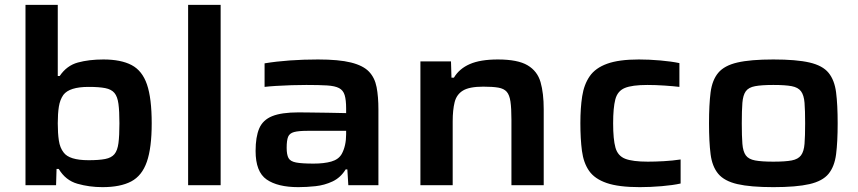

<svg xmlns="http://www.w3.org/2000/svg" viewBox="-20 -763 3535 791"><path d="M402 8Q348 8 299 -6Q250 -20 222 -67H213L211 0H85V-743H218V-450H226Q255 -493 301 -505.5Q347 -518 406 -518Q478 -518 522 -495Q566 -472 585.5 -415Q605 -358 605 -255Q605 -154 585 -96.5Q565 -39 520.5 -15.5Q476 8 402 8ZM345 -103Q388 -103 413.5 -108Q439 -113 451.5 -128Q464 -143 468 -173.5Q472 -204 472 -255Q472 -305 468 -335Q464 -365 451.5 -380Q439 -395 413.5 -400Q388 -405 345 -405Q266 -405 241 -372Q227 -352 222.5 -323.5Q218 -295 218 -255Q218 -214 222.5 -184Q227 -154 242 -135Q265 -103 345 -103Z M755 0V-743H889V0Z M1209 8Q1124 8 1078.5 -23.5Q1033 -55 1033 -141Q1033 -199 1048 -234Q1063 -269 1101.5 -284.5Q1140 -300 1210 -300Q1224 -300 1258 -299.5Q1292 -299 1332.5 -298.5Q1373 -298 1406 -297V-316Q1406 -351 1400 -371Q1394 -391 1377 -400Q1360 -409 1327.5 -411Q1295 -413 1242 -413Q1215 -413 1181 -412Q1147 -411 1116.5 -409Q1086 -407 1070 -405V-502Q1118 -510 1174 -514Q1230 -518 1290 -518Q1376 -518 1426 -505.5Q1476 -493 1500 -468Q1524 -443 1531.5 -404Q1539 -365 1539 -312V0H1415L1411 -65H1404Q1383 -31 1350 -15.5Q1317 0 1280 4Q1243 8 1209 8ZM1272 -89Q1315 -89 1345 -97.5Q1375 -106 1388 -129Q1406 -162 1406 -210V-224H1246Q1210 -224 1191.5 -219Q1173 -214 1167 -199.5Q1161 -185 1161 -154Q1161 -126 1168.5 -112Q1176 -98 1200 -93.5Q1224 -89 1272 -89Z M1712 0V-510H1838L1840 -443H1850Q1872 -480 1915.5 -499Q1959 -518 2031 -518Q2113 -518 2153.5 -494Q2194 -470 2207 -424.5Q2220 -379 2220 -313V0H2087V-270Q2087 -317 2083 -344.5Q2079 -372 2067.5 -385Q2056 -398 2033 -402Q2010 -406 1971 -406Q1914 -406 1887.5 -390Q1861 -374 1853 -342Q1845 -310 1845 -263V0Z M2616 8Q2529 8 2479.5 -9Q2430 -26 2407 -59Q2384 -92 2377.5 -141.5Q2371 -191 2371 -256Q2371 -318 2378.5 -366.5Q2386 -415 2409.5 -449Q2433 -483 2481.5 -500.5Q2530 -518 2612 -518Q2654 -518 2700 -514Q2746 -510 2779 -503V-405Q2755 -408 2717.5 -410.5Q2680 -413 2647 -413Q2584 -413 2554 -400.5Q2524 -388 2515 -353.5Q2506 -319 2506 -255Q2506 -189 2515.5 -155Q2525 -121 2555.5 -109Q2586 -97 2649 -97Q2679 -97 2715 -99Q2751 -101 2784 -106V-7Q2753 0 2706 4Q2659 8 2616 8Z M3166 8Q3072 8 3018 -4.5Q2964 -17 2939 -47Q2914 -77 2907.5 -127.5Q2901 -178 2901 -255Q2901 -332 2907.5 -382.5Q2914 -433 2939 -463Q2964 -493 3018 -505.5Q3072 -518 3166 -518Q3261 -518 3315 -505.5Q3369 -493 3393.5 -463Q3418 -433 3424.5 -382.5Q3431 -332 3431 -255Q3431 -178 3424.5 -127.5Q3418 -77 3393.5 -47Q3369 -17 3315 -4.5Q3261 8 3166 8ZM3166 -97Q3215 -97 3241.5 -102Q3268 -107 3280 -123Q3292 -139 3294.5 -170.5Q3297 -202 3297 -255Q3297 -308 3294.5 -339.5Q3292 -371 3280 -387Q3268 -403 3241.5 -408Q3215 -413 3166 -413Q3118 -413 3091 -408Q3064 -403 3052.5 -387Q3041 -371 3038.5 -339.5Q3036 -308 3036 -255Q3036 -202 3038.5 -170.5Q3041 -139 3052.5 -123Q3064 -107 3091 -102Q3118 -97 3166 -97Z"/></svg>

Font: Saira Expanded SemiBold
Style: Regular
Weight: 600
Width: 7
Designer: Hector Gatti with collaboration of the Omnibus-Type team
Foundry: Omnibus-Type
Version: Version 1.100; ttfautohint (v1.8.3)